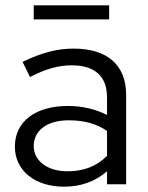

<svg xmlns="http://www.w3.org/2000/svg" viewBox="-20 -694 556 723"><path d="M107 -621H391V-674H107ZM221 9C284 9 338 -10 383 -49V0H455V-337C455 -449 384 -511 257 -511C196 -511 137 -496 65 -461L93 -404C153 -435 201 -448 250 -448C337 -448 383 -407 383 -327V-261C340 -283 289 -295 236 -295C113 -295 36 -236 36 -142C36 -52 111 9 221 9ZM107 -144C107 -203 158 -241 238 -241C296 -241 342 -229 383 -201V-107C343 -67 294 -49 234 -49C159 -49 107 -88 107 -144Z"/></svg>

Font: Red Hat Display
Style: Regular
Weight: 400
Designer: Pentagram, MCKL
Foundry: Pentagram, MCKL
Version: Version 1.023